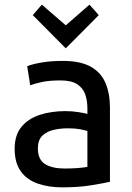

<svg xmlns="http://www.w3.org/2000/svg" viewBox="-20 -795 567 826"><path d="M248 11Q188 11 141.5 -5.5Q95 -22 69 -58.5Q43 -95 43 -155Q43 -214 72.5 -249.5Q102 -285 151.5 -301Q201 -317 262 -317Q290 -317 318 -312.5Q346 -308 356 -305V-329Q356 -361 347 -388Q338 -415 313 -432Q288 -449 241 -449Q191 -449 159.5 -442Q128 -435 110 -428L97 -510Q118 -519 158.5 -526Q199 -533 250 -533Q326 -533 370.5 -508Q415 -483 434 -437.5Q453 -392 453 -333V-13Q428 -7 373 2Q318 11 248 11ZM258 -70Q289 -70 314 -72Q339 -74 356 -77V-231Q346 -235 324.5 -239Q303 -243 272 -243Q241 -243 211.5 -236.5Q182 -230 162.5 -211.5Q143 -193 143 -157Q143 -108 174 -89Q205 -70 258 -70ZM263 -587 121 -730 160 -775 263 -686 365 -775 405 -730Z"/></svg>

Font: Ubuntu Sans Medium
Style: Regular
Weight: 500
Designer: Dalton Maag Ltd
Foundry: Dalton Maag Ltd
Version: Version 1.006; ttfautohint (v1.8.4.7-5d5b)